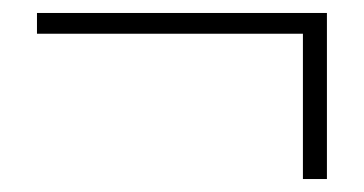

<svg xmlns="http://www.w3.org/2000/svg" viewBox="-20 -399 561 296"><path d="M447 -123H484V-379H37V-347H447Z"/></svg>

Font: Noto Sans T Chinese Thin
Style: Regular
Weight: 100
Designer: Ryoko NISHIZUKA (kana & ideographs); Paul D. Hunt (Latin, Greek & Cyrillic); Wenlong ZHANG (bopomofo); Sandoll Communica
Foundry: Adobe Systems Incorporated
Version: Version 1.000;PS 1;hotconv 1.0.78;makeotf.lib2.5.61930